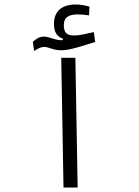

<svg xmlns="http://www.w3.org/2000/svg" viewBox="-20 -842 626 862"><path d="M265.1 0H328.6L318.4 -582.5H254.9ZM133.3 -613.3C150.9 -624 163.6 -631.3 177.7 -631.3C199.7 -631.3 219.2 -616.2 254.9 -616.2C294.9 -616.2 355.5 -637.7 407.2 -653.8L401.4 -697.8C368.2 -690.9 336.4 -682.6 314.9 -682.6C279.3 -682.6 266.6 -694.8 266.6 -729.5C266.6 -760.7 283.2 -777.3 330.6 -777.3C348.1 -777.3 362.8 -775.4 379.4 -772.9L381.8 -812C363.3 -817.9 341.8 -821.8 319.3 -821.8C257.8 -821.8 222.2 -791 222.2 -734.9C222.2 -698.2 235.4 -677.7 262.2 -668.5V-662.1C259.8 -661.6 257.3 -661.6 254.4 -661.6C225.6 -661.6 200.7 -677.7 176.3 -677.7C158.2 -677.7 143.1 -668.5 127.4 -654.3Z"/></svg>

Font: Cascadia Code PL Light
Style: Regular
Weight: 300
Monospace: yes
Designer: Aaron Bell
Foundry: Saja Typeworks
Version: Version 2404.023